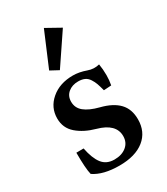

<svg xmlns="http://www.w3.org/2000/svg" viewBox="-181 -789 764 881"><g transform="rotate(-30 201.5 -348.5)"><path d="M167.5 -504.9 124 -528.3 200.7 -709.5 276.9 -667ZM186.5 11.2Q100.6 11.2 51.8 -22Q43.5 -54.7 43.5 -139.2L82 -139.6Q93.3 -82.5 115.7 -53.5Q138.2 -24.4 180.2 -24.4Q219.2 -24.4 243.7 -44.4Q268.1 -64.5 268.1 -98.1Q268.1 -163.1 177.7 -188Q119.6 -204.1 82.8 -236.1Q45.9 -268.1 45.9 -318.8Q45.9 -377 91.1 -415.5Q136.2 -454.1 206.5 -454.1Q239.7 -454.1 276.4 -440.9Q306.2 -430.2 336.4 -438Q341.3 -410.2 341.3 -378.4Q341.3 -352.1 336.4 -326.7L296.4 -324.2Q290 -348.6 284.9 -363Q279.8 -377.4 270.5 -391.6Q261.2 -405.8 247.6 -412.1Q233.9 -418.5 213.9 -418.5Q181.6 -418.5 160.6 -400.9Q139.6 -383.3 139.6 -353.5Q139.6 -320.3 165.5 -299.3Q191.4 -278.3 241.2 -265.6Q303.2 -250 334.2 -217.5Q365.2 -185.1 365.2 -130.9Q365.2 -64.5 317.9 -26.6Q270.5 11.2 186.5 11.2Z"/></g></svg>

Font: Elstob 10pt SemiBold
Style: Regular
Weight: 600
Designer: Peter S. Baker
Version: Version 1.015